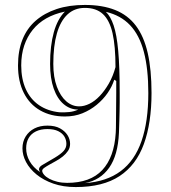

<svg xmlns="http://www.w3.org/2000/svg" viewBox="-20 -743 691 778"><path d="M287 15Q236 15 196 1Q156 -13 128 -36Q100 -59 85.5 -86.5Q71 -114 71 -142Q71 -169 84 -190Q97 -211 119.5 -222.5Q142 -234 172 -234Q203 -234 223 -223Q243 -212 253.5 -195.5Q264 -179 264 -160Q264 -144 255.5 -131.5Q247 -119 234.5 -109Q222 -99 207.5 -91Q193 -83 180.5 -76Q168 -69 159.5 -63Q151 -57 151 -51Q151 -44 158.5 -35Q166 -26 180 -18.5Q194 -11 212.5 -6.5Q231 -2 252 -2Q346 -2 394.5 -54Q443 -106 449 -205Q450 -222 450 -249Q450 -276 450.5 -306.5Q451 -337 451 -365.5Q451 -394 451 -415L443 -420Q434 -392 416 -366Q398 -340 372 -318.5Q346 -297 314 -284Q282 -271 243 -271Q186 -271 143 -295.5Q100 -320 76.5 -366.5Q53 -413 53 -478Q53 -537 71 -582.5Q89 -628 124.5 -659Q160 -690 210 -706.5Q260 -723 324 -723Q395 -723 446.5 -702.5Q498 -682 530.5 -639Q563 -596 578.5 -528.5Q594 -461 594 -366Q594 -245 563 -159.5Q532 -74 464.5 -29.5Q397 15 287 15ZM301 -312Q321 -312 342.5 -322.5Q364 -333 384 -354Q404 -375 421 -404.5Q438 -434 448 -471Q448 -556 436 -608.5Q424 -661 397 -686Q370 -711 324 -711Q282 -711 253.5 -684.5Q225 -658 210.5 -607.5Q196 -557 196 -484Q196 -430 210.5 -391.5Q225 -353 248.5 -332.5Q272 -312 301 -312ZM297 -299Q264 -299 238 -321Q212 -343 197.5 -384.5Q183 -426 183 -484Q183 -558 198 -612Q213 -666 243 -696Q200 -687 167.5 -668.5Q135 -650 112.5 -622Q90 -594 78 -558Q66 -522 66 -478Q66 -423 84.5 -382Q103 -341 138 -317Q173 -293 221 -288Q241 -287 260.5 -289Q280 -291 297 -299ZM86 -142Q86 -115 100 -90Q114 -65 142 -46Q141 -49 139.5 -51.5Q138 -54 138 -57Q138 -67 152.5 -75Q167 -83 202 -104Q227 -119 238 -131.5Q249 -144 249 -160Q249 -176 241 -189.5Q233 -203 216 -211.5Q199 -220 172 -220Q145 -220 125.5 -210.5Q106 -201 96 -183.5Q86 -166 86 -142ZM324 -1Q412 -7 469 -49.5Q526 -92 553.5 -171.5Q581 -251 581 -366Q581 -464 563 -532.5Q545 -601 507 -641Q469 -681 409 -695Q428 -677 440.5 -640Q453 -603 459 -537.5Q465 -472 465 -366Q465 -346 465 -328Q465 -310 464.5 -291.5Q464 -273 463.5 -251.5Q463 -230 462 -205Q458 -114 422.5 -63.5Q387 -13 324 -1Z"/></svg>

Font: Kalnia Glaze Thin Medium
Style: Regular
Weight: 500
Version: Version 1.110